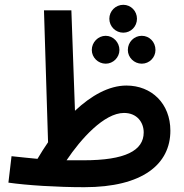

<svg xmlns="http://www.w3.org/2000/svg" viewBox="-20 -766 767 799"><path d="M493 -630C525 -630 550 -656 550 -688C550 -720 525 -746 493 -746C461 -746 435 -720 435 -688C435 -656 461 -630 493 -630ZM331 13C574 13 689 -83 689 -222C689 -335 611 -410 506 -410C433 -410 359 -368 292 -305L277 -723H163L180 -174C165 -152 150 -129 136 -105C102 -108 67 -112 28 -116L15 -6C91 5 217 13 331 13ZM420 -501C451 -501 477 -527 477 -558C477 -590 451 -617 420 -617C388 -617 362 -590 362 -558C362 -527 388 -501 420 -501ZM570 -501C602 -501 627 -527 627 -558C627 -591 602 -617 570 -617C538 -617 512 -591 512 -558C512 -527 538 -501 570 -501ZM496 -296C551 -296 578 -256 578 -215C578 -139 501 -99 328 -99C303 -99 279 -99 257 -99C316 -187 413 -296 496 -296Z"/></svg>

Font: Noto Sans Arabic UI Cn SmBd
Style: Regular
Weight: 600
Width: 3
Designer: Monotype Design Team, Nadine Chahine and Nizar Qandah
Foundry: Monotype Imaging Inc.
Version: Version 2.010